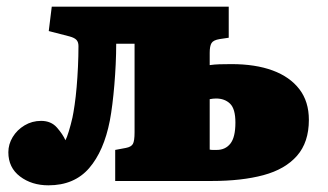

<svg xmlns="http://www.w3.org/2000/svg" viewBox="-20 -542 983 575"><path d="M125 13Q75 13 40 -13.5Q5 -40 5 -86Q5 -110 18 -131.5Q31 -153 53.5 -166.5Q76 -180 103 -180Q133 -180 150.5 -160Q168 -140 176 -122Q180 -129 186 -148.5Q192 -168 197 -190Q200 -204 203.5 -228Q207 -252 209.5 -281Q212 -310 213.5 -342Q215 -374 215 -404Q215 -416 209 -422.5Q203 -429 188 -433L126 -449L135 -522H665V-429L638 -425Q619 -422 613.5 -413Q608 -404 608 -384V-347Q622 -349 637 -349.5Q652 -350 673 -350Q745 -350 796.5 -331Q848 -312 876.5 -275Q905 -238 905 -183Q905 -116 869.5 -75.5Q834 -35 769 -17.5Q704 0 614 0H325V-93L357 -99Q373 -102 378 -111Q383 -120 383 -146V-411H328Q328 -381 326.5 -349.5Q325 -318 322.5 -288Q320 -258 316.5 -230Q313 -202 309 -181Q300 -135 284.5 -99.5Q269 -64 247 -38.5Q225 -13 194.5 0Q164 13 125 13ZM629 -93Q655 -93 670 -112Q685 -131 685 -175Q685 -216 669 -231.5Q653 -247 627 -247Q623 -247 618 -246.5Q613 -246 608 -245V-94Q612 -93 617 -93Q622 -93 629 -93Z"/></svg>

Font: Literata Black
Style: Regular
Weight: 900
Designer: Latin by Veronika Burian and Jose Scaglione. Greek by Irene Vlachou. Cyrillic by Vera Evstafieva.
Foundry: TypeTogether
Version: Version 3.103;gftools[0.9.29]